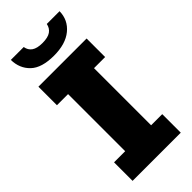

<svg xmlns="http://www.w3.org/2000/svg" viewBox="-277 -937 989 989"><g transform="rotate(-45 217.5 -442.0)"><path d="M42 0V-135H123V-551H42V-686H393V-551H312V-135H393V0ZM212 -742Q123 -742 81.5 -781.5Q40 -821 39 -884H133Q137 -858 157 -844Q177 -830 216 -830Q256 -830 276 -844Q296 -858 301 -884H394Q393 -821 345 -781.5Q297 -742 212 -742Z"/></g></svg>

Font: Chivo Medium ExtraBold
Style: Regular
Weight: 800
Version: Version 2.002